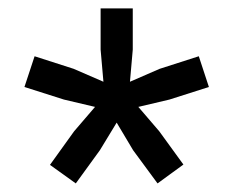

<svg xmlns="http://www.w3.org/2000/svg" viewBox="-20 -720 557 458"><path d="M160.8 -282.5 99.2 -326.7 156.7 -406.7 206.7 -465 132.5 -482.5 38.3 -512.5 62.5 -585.8 155.8 -555.8 226.7 -525 220 -601.7V-700H296.7V-601.7L290 -525L360.8 -555.8L454.2 -585.8L478.3 -512.5L384.2 -482.5L310 -465L360 -406.7L417.5 -327.5L355.8 -282.5L297.5 -361.7L258.3 -427.5L218.3 -361.7Z"/></svg>

Font: Funnel Display Light
Style: Regular
Weight: 400
Version: Version 1.000